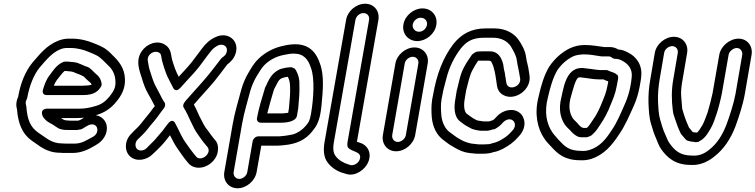

<svg xmlns="http://www.w3.org/2000/svg" viewBox="-20 -790 4045 1028"><path d="M230 -281H414C436 -281 486 -279 512 -314C518 -322 526 -329 524 -343C521 -363 512 -378 503 -386L486 -401C480 -408 475 -412 470 -417C455 -432 444 -433 436 -436L420 -443C404 -449 395 -455 377 -457L356 -459C350 -460 346 -460 341 -460H328C324 -460 320 -459 316 -457C280 -441 260 -405 247 -389C227 -364 218 -336 210 -310C207 -300 207 -281 230 -281ZM268 -331C273 -343 278 -353 284 -361C300 -380 315 -402 326 -410H332C335 -410 339 -409 342 -409L362 -407C374 -405 382 -400 395 -395L409 -390C420 -385 429 -380 429 -380C435 -373 442 -367 447 -362L464 -347C467 -344 469 -341 471 -337C463 -333 440 -331 422 -331ZM341 -145C324 -145 317 -151 307 -158H392C405 -158 418 -159 430 -160C419 -154 410 -146 398 -144H356C355 -144 347 -145 341 -145ZM493 -173C539 -186 575 -210 604 -247C628 -276 652 -315 649 -368C647 -425 616 -463 583 -494C569 -509 549 -529 524 -540L508 -548C499 -552 492 -555 481 -559C452 -571 412 -583 365 -583H346C328 -583 310 -579 292 -572C229 -548 190 -496 154 -455C114 -406 90 -344 77 -271C68 -253 64 -229 71 -205C77 -131 97 -74 153 -35C189 -12 226 28 304 28C311 29 320 29 326 29H368C422 29 460 6 491 -12C513 -24 535 -43 546 -71C566 -124 536 -166 493 -173ZM314 -22C255 -22 228 -52 186 -79C142 -109 126 -150 121 -220C120 -229 116 -236 118 -245C119 -252 125 -260 126 -267C138 -333 161 -389 191 -427C229 -471 260 -509 303 -526C315 -531 327 -533 337 -533H356C395 -533 426 -524 455 -512C463 -508 471 -506 479 -502L496 -494C519 -483 542 -456 561 -438C582 -419 597 -390 598 -356C601 -321 587 -299 566 -273C546 -248 523 -231 494 -223C464 -214 438 -208 401 -208H236C236 -208 194 -212 207 -172C208 -168 211 -164 213 -161L220 -152C234 -136 250 -131 264 -122C275 -114 283 -109 295 -102C296 -101 299 -100 300 -100L311 -97C322 -94 338 -94 348 -94H390C395 -94 400 -95 404 -96C410 -96 416 -98 420 -100C437 -110 451 -120 463 -123C492 -130 508 -106 499 -81C494 -69 487 -62 473 -55C440 -38 419 -21 377 -21H335C331 -21 322 -22 314 -22Z M1053 58C1042 58 1035 55 1029 47L1019 35C1002 14 994 2 977 -22C959 -45 943 -81 928 -111L920 -126C920 -126 907 -165 877 -125C866 -110 856 -97 849 -88C829 -66 821 -54 806 -38L766 2C752 17 728 21 714 8C702 -4 702 -28 717 -43C731 -57 753 -76 772 -101C786 -120 804 -138 823 -164C835 -180 845 -195 858 -211C865 -220 867 -234 860 -243C852 -253 846 -266 837 -284L818 -320C806 -340 796 -369 789 -392L780 -420C775 -436 775 -449 771 -467C768 -501 807 -523 832 -508C847 -499 840 -487 852 -450C860 -422 871 -388 885 -363C891 -351 899 -336 906 -322C906 -322 918 -289 947 -321L974 -351C1006 -386 1036 -416 1066 -459L1092 -494C1109 -516 1118 -529 1134 -539C1149 -549 1158 -552 1171 -550C1189 -547 1200 -531 1193 -509C1189 -497 1183 -491 1170 -482C1167 -480 1165 -477 1163 -475C1140 -446 1113 -409 1090 -382C1058 -343 1023 -307 986 -264C976 -252 952 -231 964 -213C990 -173 1009 -112 1039 -71C1053 -51 1062 -37 1080 -16L1090 -4C1112 23 1079 58 1053 58ZM1146 22C1150 -1 1146 -24 1132 -40L1122 -52C1107 -70 1100 -83 1082 -105C1073 -118 1069 -127 1058 -148C1044 -172 1035 -200 1018 -230C1053 -272 1091 -311 1127 -354C1151 -383 1175 -417 1197 -445C1215 -458 1233 -477 1241 -502C1258 -553 1229 -593 1187 -600C1157 -605 1130 -591 1111 -579C1084 -561 1069 -540 1053 -519L1026 -483C998 -443 971 -417 937 -379C922 -406 911 -437 901 -472C895 -492 899 -529 863 -551C820 -577 766 -555 739 -516C711 -476 720 -434 731 -398L740 -370C747 -345 758 -314 772 -290L791 -256C797 -245 802 -234 809 -222C800 -211 792 -201 783 -188C766 -166 750 -148 733 -126C722 -111 702 -95 683 -74C645 -36 646 18 675 46C708 78 765 69 799 34C812 21 826 9 840 -6C862 -29 873 -44 890 -66C905 -38 915 -15 935 12C951 34 959 48 978 71L988 83C1001 99 1021 108 1044 108C1092 108 1138 70 1146 22Z M1570 -170 1577 -211V-213C1581 -255 1585 -302 1583 -340C1584 -372 1575 -393 1566 -411C1564 -415 1560 -421 1559 -422C1558 -423 1543 -430 1542 -430C1535 -430 1530 -430 1522 -429L1509 -427C1498 -425 1479 -421 1470 -415L1459 -408C1428 -387 1414 -352 1406 -334L1399 -320C1398 -319 1398 -317 1398 -316C1383 -265 1366 -214 1356 -158C1353 -144 1363 -133 1376 -133H1488C1507 -133 1564 -137 1570 -170ZM1411 -183C1421 -224 1434 -267 1446 -308L1451 -319C1474 -360 1471 -369 1509 -377L1521 -379C1529 -363 1532 -351 1533 -330C1535 -295 1531 -253 1527 -210L1523 -186C1516 -185 1506 -184 1496 -183ZM1261 168C1242 168 1228 151 1231 131L1276 -126C1287 -189 1305 -245 1320 -303C1329 -334 1340 -357 1353 -380C1370 -407 1380 -426 1396 -442C1422 -468 1458 -488 1500 -496C1516 -499 1533 -503 1553 -503C1608 -503 1631 -470 1645 -426C1666 -371 1659 -259 1645 -180C1638 -141 1633 -135 1615 -114C1600 -96 1573 -77 1547 -70C1533 -67 1518 -65 1506 -63L1487 -61C1478 -60 1471 -60 1462 -60H1363C1348 -60 1335 -46 1333 -35L1304 131C1301 151 1280 168 1261 168ZM1252 218C1300 218 1346 178 1354 131L1379 -10H1453C1463 -10 1472 -10 1482 -11L1503 -13C1567 -19 1616 -41 1652 -87C1673 -112 1687 -137 1695 -180C1698 -197 1700 -211 1701 -222C1709 -304 1717 -386 1693 -450C1677 -499 1643 -553 1562 -553C1540 -553 1519 -550 1498 -545C1447 -535 1398 -509 1363 -474C1338 -450 1325 -425 1310 -400C1293 -371 1281 -343 1271 -307C1256 -249 1238 -194 1226 -126L1181 131C1173 178 1204 218 1252 218Z M1883 -683C1887 -704 1906 -720 1926 -720C1946 -720 1960 -704 1956 -683L1841 -31C1838 -13 1839 -1 1850 6C1871 24 1922 23 1905 66C1899 82 1877 98 1857 94L1848 91C1819 83 1793 67 1778 47C1765 30 1761 9 1768 -31ZM1833 -683 1718 -31C1710 15 1713 53 1735 81C1754 107 1786 129 1826 139L1836 142C1884 156 1936 117 1952 77C1973 25 1944 -16 1906 -26C1901 -27 1898 -30 1892 -30H1891V-31L2006 -683C2014 -731 1983 -770 1935 -770C1887 -770 1841 -731 1833 -683Z M2147 -450C2150 -469 2170 -486 2190 -486C2210 -486 2223 -469 2220 -450L2153 -67C2150 -47 2129 -30 2110 -30C2091 -30 2077 -47 2080 -67ZM2097 -450 2030 -67C2022 -20 2053 20 2101 20C2149 20 2195 -20 2203 -67L2270 -450C2278 -497 2246 -536 2199 -536C2152 -536 2105 -497 2097 -450ZM2190 -659C2194 -679 2212 -695 2233 -695C2255 -695 2270 -677 2266 -656C2262 -636 2244 -620 2223 -620C2202 -620 2186 -639 2190 -659ZM2140 -659C2131 -610 2166 -570 2214 -570C2261 -570 2308 -608 2316 -656C2325 -705 2291 -745 2242 -745C2195 -745 2148 -707 2140 -659Z M2369 -366C2385 -432 2414 -487 2447 -530C2478 -568 2509 -588 2573 -588H2618C2667 -588 2697 -568 2715 -542C2729 -517 2744 -493 2747 -468C2751 -438 2758 -415 2761 -392L2765 -370C2772 -324 2698 -301 2691 -347L2688 -365C2688 -376 2685 -380 2685 -382C2684 -400 2680 -410 2678 -420C2676 -430 2676 -441 2673 -450L2670 -460C2664 -478 2648 -515 2605 -515H2560C2553 -515 2546 -515 2539 -514C2532 -514 2528 -512 2523 -509C2517 -505 2508 -500 2504 -493C2492 -475 2476 -453 2465 -431C2443 -391 2437 -348 2427 -310C2427 -309 2426 -308 2426 -308L2418 -259C2410 -216 2411 -165 2442 -141L2463 -125C2479 -114 2489 -110 2503 -102C2504 -101 2506 -100 2507 -100L2520 -96C2524 -95 2529 -94 2533 -93L2545 -91C2550 -90 2554 -90 2558 -90H2588C2599 -90 2613 -96 2619 -97C2625 -97 2629 -99 2633 -101L2644 -108C2659 -117 2668 -129 2673 -134C2685 -147 2708 -159 2726 -145C2739 -135 2742 -113 2727 -95L2719 -86C2701 -65 2682 -51 2655 -37C2637 -28 2629 -26 2616 -23C2603 -18 2591 -17 2575 -17H2545C2539 -17 2532 -18 2525 -19L2506 -21C2484 -25 2465 -32 2449 -41L2435 -49C2423 -55 2403 -72 2391 -80C2364 -98 2347 -133 2343 -172C2341 -198 2339 -229 2344 -258L2349 -283C2354 -314 2362 -336 2369 -366ZM2597 -140H2567C2566 -140 2564 -141 2562 -141L2549 -143L2541 -144L2531 -147C2518 -154 2510 -158 2498 -167L2478 -182C2467 -192 2461 -221 2468 -259L2476 -307C2486 -346 2495 -388 2510 -415C2519 -433 2528 -447 2540 -465H2551H2596C2613 -465 2611 -457 2621 -436C2632 -401 2636 -365 2641 -331C2644 -309 2656 -291 2675 -281C2737 -247 2827 -310 2815 -386L2812 -406C2809 -434 2800 -459 2797 -482C2793 -520 2773 -552 2759 -573C2735 -610 2690 -638 2626 -638H2581C2503 -638 2450 -607 2409 -556C2353 -484 2318 -393 2299 -283L2294 -258C2288 -221 2290 -187 2292 -160C2297 -111 2317 -66 2357 -38C2370 -27 2390 -13 2405 -5L2419 3C2438 14 2464 26 2491 29L2510 31C2517 32 2528 33 2536 33H2566C2586 33 2604 31 2624 24C2640 22 2656 15 2672 7C2704 -9 2732 -30 2756 -58L2764 -67C2801 -111 2792 -164 2761 -187C2724 -215 2667 -199 2637 -163C2626 -151 2626 -151 2618 -146C2611 -145 2603 -140 2597 -140Z M3241 -410C3237 -413 3231 -415 3227 -415H3194C3175 -415 3150 -421 3124 -423C3112 -424 3107 -426 3098 -426H3094C3006 -426 2996 -306 2985 -266C2970 -205 2981 -160 3002 -126C3013 -110 3024 -101 3032 -93C3044 -79 3054 -69 3071 -60C3076 -57 3085 -55 3092 -55H3119C3122 -55 3125 -56 3128 -57L3139 -61C3144 -63 3150 -67 3153 -71C3172 -87 3184 -108 3194 -123C3216 -155 3236 -193 3249 -228C3261 -257 3275 -288 3282 -329L3289 -366C3293 -391 3280 -392 3280 -392C3272 -402 3245 -407 3241 -410ZM3237 -354 3232 -329C3226 -295 3215 -270 3202 -238C3190 -207 3172 -172 3154 -147C3141 -128 3135 -117 3122 -105H3103C3090 -108 3082 -118 3073 -129C3061 -142 3052 -149 3046 -158C3031 -183 3023 -215 3034 -262C3050 -320 3063 -370 3078 -375C3079 -375 3082 -376 3085 -376H3087C3093 -375 3103 -374 3112 -373C3132 -371 3158 -365 3185 -365H3211C3220 -360 3231 -356 3237 -354ZM3273 -475C3290 -475 3300 -471 3313 -464C3344 -447 3368 -420 3362 -374C3361 -365 3360 -357 3359 -350L3355 -327C3350 -298 3339 -264 3329 -241C3305 -186 3283 -132 3253 -90C3220 -38 3187 -3 3136 13C3126 16 3114 19 3096 18C3026 18 3005 -5 2972 -40C2958 -57 2946 -68 2937 -82C2908 -125 2892 -187 2914 -270C2927 -328 2942 -376 2964 -414C2987 -447 3013 -470 3046 -487C3063 -495 3078 -497 3104 -499C3134 -499 3165 -494 3194 -489C3199 -488 3202 -488 3207 -488H3237C3246 -488 3252 -486 3258 -480C3262 -477 3268 -475 3273 -475ZM3112 -549C3084 -549 3058 -544 3030 -531C2986 -509 2949 -475 2922 -435C2922 -435 2921 -435 2921 -434C2893 -387 2878 -335 2864 -274C2839 -178 2859 -101 2893 -50C2906 -30 2920 -17 2932 -4C2966 33 3002 68 3087 68C3107 69 3126 67 3145 61C3214 39 3257 -13 3293 -68C3327 -116 3351 -174 3375 -227C3388 -256 3399 -293 3405 -327L3409 -350C3411 -359 3412 -369 3413 -378C3421 -443 3386 -488 3342 -509C3329 -516 3313 -524 3290 -525C3278 -533 3262 -538 3246 -538H3216C3184 -542 3150 -549 3112 -549Z M3723 -31C3726 -31 3720 -32 3723 -33C3757 -49 3774 -84 3785 -102C3799 -125 3810 -161 3817 -181C3825 -203 3841 -267 3845 -290L3881 -496C3884 -515 3906 -533 3925 -533C3944 -533 3957 -515 3954 -496L3918 -287C3909 -237 3886 -167 3870 -124C3848 -66 3818 -20 3778 11C3755 31 3723 46 3688 43H3686C3620 43 3592 15 3564 -24C3555 -36 3551 -51 3541 -72C3530 -96 3523 -120 3515 -148C3506 -178 3505 -210 3503 -250C3502 -286 3505 -325 3512 -366L3536 -507C3539 -526 3559 -543 3579 -543C3599 -543 3612 -526 3609 -507L3585 -366C3574 -306 3576 -249 3582 -202C3583 -192 3584 -186 3586 -178L3594 -154C3602 -128 3612 -102 3624 -77C3625 -76 3625 -74 3626 -73L3643 -53C3649 -46 3654 -39 3661 -37C3668 -35 3680 -31 3691 -31C3718 -27 3694 -28 3723 -31ZM3702 -81C3699 -81 3696 -81 3689 -83C3688 -84 3686 -87 3684 -89L3669 -107C3659 -128 3650 -152 3642 -176L3635 -200C3634 -203 3632 -208 3632 -215C3630 -239 3629 -249 3627 -277C3625 -302 3629 -334 3635 -366L3659 -507C3667 -554 3635 -593 3588 -593C3541 -593 3494 -554 3486 -507L3462 -366C3454 -322 3451 -280 3452 -240C3454 -199 3455 -163 3466 -126C3474 -97 3482 -73 3494 -46C3502 -29 3507 -9 3521 10C3551 52 3594 93 3677 93C3728 97 3774 74 3806 47C3856 8 3893 -48 3918 -114C3935 -160 3958 -230 3968 -287L4004 -496C4012 -543 3982 -583 3934 -583C3887 -583 3839 -543 3831 -496L3795 -290C3792 -274 3774 -203 3769 -189C3762 -169 3749 -134 3742 -122C3732 -106 3721 -87 3712 -80C3708 -80 3706 -81 3702 -81Z"/></svg>

Font: Blanket
Style: BdOutlineObl
Weight: 700
Foundry: Cannot Into Space Fonts
Version: Version 0.9